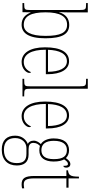

<svg xmlns="http://www.w3.org/2000/svg" viewBox="576 -1376 1041 2234"><g transform="rotate(90 1097.0 -259.5)"><path d="M268 10C361 10 426 -64 426 -267C426 -464 375 -544 270 -544C192 -544 145 -498 123 -427H121C124 -470 125 -525 125 -561V-760H16V-740H31C90 -740 97 -735 97 -661V-89C97 -27 91 -20 29 -20H16V0H122L124 -93H128C152 -30 196 10 268 10ZM269 -15C170 -15 124 -97 124 -268C124 -439 173 -519 269 -519C361 -519 398 -442 398 -269C398 -91 350 -15 269 -15Z M701 10C784 10 829 -48 829 -79C829 -91 825 -97 820 -100C802 -56 765 -15 702 -15C614 -15 559 -99 559 -272H844V-291C844 -446 790 -542 693 -542C589 -542 531 -450 531 -262C531 -88 597 10 701 10ZM816 -297H560C565 -431 605 -517 693 -517C777 -517 814 -428 816 -297Z M897 0H1102V-20H1090C1017 -20 1013 -24 1013 -94V-760H897V-740H918C978 -740 985 -736 985 -662V-94C985 -24 981 -20 908 -20H897Z M1332 10C1415 10 1460 -48 1460 -79C1460 -91 1456 -97 1451 -100C1433 -56 1396 -15 1333 -15C1245 -15 1190 -99 1190 -272H1475V-291C1475 -446 1421 -542 1324 -542C1220 -542 1162 -450 1162 -262C1162 -88 1228 10 1332 10ZM1447 -297H1191C1196 -431 1236 -517 1324 -517C1408 -517 1445 -428 1447 -297Z M1722 241C1841 241 1906 172 1906 66C1906 -17 1869 -71 1779 -71H1718C1673 -71 1643 -85 1643 -126C1643 -163 1660 -185 1678 -203C1688 -199 1715 -196 1730 -196C1816 -196 1860 -259 1860 -363C1860 -423 1849 -459 1835 -485C1856 -516 1870 -529 1888 -529C1907 -529 1910 -513 1910 -476C1924 -476 1931 -489 1931 -512C1931 -536 1918 -557 1890 -557C1858 -557 1838 -529 1820 -505C1802 -525 1769 -542 1730 -542C1642 -542 1591 -483 1591 -362C1591 -295 1616 -238 1657 -214C1640 -196 1617 -167 1617 -131C1617 -92 1635 -71 1655 -62C1613 -46 1559 -1 1559 85C1559 180 1610 241 1722 241ZM1727 -220C1658 -220 1619 -269 1619 -364C1619 -472 1662 -517 1725 -517C1795 -517 1832 -477 1832 -365C1832 -265 1796 -220 1727 -220ZM1724 216C1619 216 1587 156 1587 85C1587 7 1637 -46 1703 -46H1770C1850 -46 1878 -9 1878 67C1878 156 1831 216 1724 216Z M2126 10C2139 10 2155 8 2172 5V-20C2154 -17 2142 -15 2124 -15C2078 -15 2056 -42 2056 -138V-511H2164V-536H2056V-657H2036C2035 -605 2032 -571 2016 -552C2006 -540 1988 -532 1962 -530V-511H2028V-141C2028 -27 2055 10 2126 10Z"/></g></svg>

Font: Noto Serif Hebrew Condensed Thin
Style: Regular
Weight: 100
Width: 3
Designer: Monotype Design Team
Foundry: Monotype Imaging Inc.
Version: Version 2.004